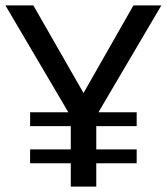

<svg xmlns="http://www.w3.org/2000/svg" viewBox="-20 -688 615 708"><path d="M241 0V-86H91V-137H241V-223H91V-274H232L0 -668H103L288 -345L472 -668H575L343 -274H484V-223H335V-137H484V-86H335V0Z"/></svg>

Font: Atkinson Hyperlegible Next
Style: Regular
Weight: 400
Designer: Elliott Scott, Megan Eiswerth, Linus Boman, Theodore Petrosky, Letters from Sweden
Foundry: Applied Design Works, Letters from Sweden
Version: Version 2.001